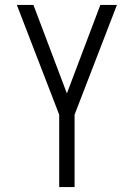

<svg xmlns="http://www.w3.org/2000/svg" viewBox="-20 -550 540 775"><path d="M219 205H281V-87L452 -530H385L250 -173L115 -530H48L219 -87Z"/></svg>

Font: Iosevka SS09 Light
Style: Regular
Weight: 300
Monospace: yes
Designer: Belleve Invis
Foundry: Belleve Invis
Version: Version 5.2.1; ttfautohint (v1.8.3)